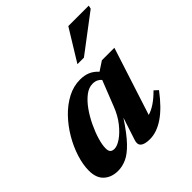

<svg xmlns="http://www.w3.org/2000/svg" viewBox="-184 -804 952 952"><g transform="rotate(-45 291.5 -328.5)"><path d="M273 -38 311.5 -155.5Q266.5 -87 231.5 -50.5Q196.5 -14 166.5 -0.8Q136.5 12.5 107 12.5Q62 12.5 33.2 -13.2Q4.5 -39 4.5 -91Q4.5 -133 19.8 -181Q35 -229 62 -275Q89 -321 125.2 -358.8Q161.5 -396.5 204.2 -419Q247 -441.5 293 -441.5Q322.5 -441.5 345.8 -432Q369 -422.5 389 -400.5L437.5 -432.5H525L410 -76.5Q458.5 -90.5 513 -146L533 -127.5Q478.5 -55 428 -21Q377.5 13 330 13Q255.5 13 273 -38ZM141.5 -110.5Q141.5 -92.5 148.8 -85Q156 -77.5 171.5 -77.5Q191 -77.5 218.2 -96.2Q245.5 -115 272.5 -149Q299.5 -183 317 -229L369.5 -362Q362.5 -371.5 350.8 -377.2Q339 -383 322 -383Q295.5 -383 269.5 -363Q243.5 -343 220.5 -310.8Q197.5 -278.5 179.8 -241.2Q162 -204 151.8 -169.5Q141.5 -135 141.5 -110.5ZM338 -504.5 439.5 -670H583L579 -652.5L383.5 -504.5Z"/></g></svg>

Font: Newsreader Text
Style: Bold Italic
Weight: 700
Italic angle: -17°
Designer: Hugues Gentile
Foundry: Production Type
Version: Version 1.001